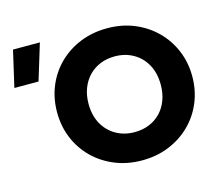

<svg xmlns="http://www.w3.org/2000/svg" viewBox="-253 -873 1183 1025"><g transform="rotate(-15 338.5 -360.0)"><path d="M412.5 15Q332 15 263.8 -12.8Q195.5 -40.5 145 -90Q94.5 -139.5 66.8 -206Q39 -272.5 39 -350Q39 -428 66.8 -494.5Q94.5 -561 145 -610.5Q195.5 -660 263.8 -687.5Q332 -715 412.5 -715Q493.5 -715 561.5 -687Q629.5 -659 680 -609Q730.5 -559 758.2 -492.8Q786 -426.5 786 -350Q786 -272.5 758.2 -206Q730.5 -139.5 680 -90Q629.5 -40.5 561.5 -12.8Q493.5 15 412.5 15ZM412.5 -141Q456 -141 492.2 -155.5Q528.5 -170 555.5 -197.5Q582.5 -225 597.2 -263.8Q612 -302.5 612 -350Q612 -414 586.2 -461Q560.5 -508 515.2 -533.8Q470 -559.5 412.5 -559.5Q369.5 -559.5 333 -544.8Q296.5 -530 269.8 -502.5Q243 -475 228 -436.5Q213 -398 213 -350Q213 -286.5 239 -239.5Q265 -192.5 310.2 -166.8Q355.5 -141 412.5 -141ZM-147.5 -535 -101.5 -735H47L-14 -535Z"/></g></svg>

Font: Geologica Thin Roman
Style: Bold
Weight: 700
Version: Version 1.010;gftools[0.9.28]